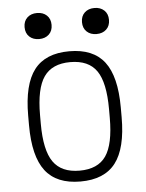

<svg xmlns="http://www.w3.org/2000/svg" viewBox="-52 -741 603 793"><g transform="rotate(-5 250.0 -344.5)"><path d="M250 10Q151 10 104.5 -50.5Q58 -111 58 -240V-280Q58 -409 104.5 -469.5Q151 -530 250 -530Q349 -530 395.5 -469.5Q442 -409 442 -280V-240Q442 -111 395.5 -50.5Q349 10 250 10ZM250 -35Q326 -35 359.5 -83.5Q393 -132 393 -242V-278Q393 -388 359.5 -436.5Q326 -485 250 -485Q175 -485 141 -436.5Q107 -388 107 -278V-242Q107 -132 141 -83.5Q175 -35 250 -35ZM131 -591Q106 -591 90.5 -605.5Q75 -620 75 -645Q75 -670 90.5 -684.5Q106 -699 131 -699Q156 -699 171.5 -684.5Q187 -670 187 -645Q187 -620 171.5 -605.5Q156 -591 131 -591ZM369 -591Q344 -591 328.5 -605.5Q313 -620 313 -645Q313 -670 328.5 -684.5Q344 -699 369 -699Q394 -699 409.5 -684.5Q425 -670 425 -645Q425 -620 409.5 -605.5Q394 -591 369 -591Z"/></g></svg>

Font: M PLUS 1 Code Light
Style: Regular
Weight: 300
Designer: Coji Morishita
Foundry: UNDERFOREST DESIGN
Version: Version 1.002